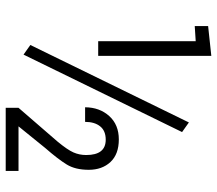

<svg xmlns="http://www.w3.org/2000/svg" viewBox="-64 -697 761 673"><g transform="rotate(90 316.5 -360.5)"><path d="M171.4 -62.5 137.7 -86.4 409.2 -642.1 442.9 -618.2ZM175.8 -324.2H124.5V-666L71.3 -662.6V-709.5L175.8 -720.7ZM523.4 -282.2Q523.4 -350.6 469.7 -350.6Q438.5 -350.6 422.9 -331.1Q407.2 -311.5 407.2 -278.3H356Q356.4 -329.1 386.7 -362.8Q417 -396.5 468.8 -396.5Q520.5 -396.5 547.9 -367.2Q575.2 -337.9 575.2 -291Q575.2 -244.1 556.6 -213.9Q538.1 -183.6 498.5 -138.2L422.9 -44.9H579.1V0H357.9V-44.9L476.6 -182.1Q504.9 -216.3 514.2 -237.3Q523.4 -258.3 523.4 -282.2Z"/></g></svg>

Font: RobotoCondensed-Light
Style: Light
Weight: 300
Designer: Google
Version: Version 1.200311; 2013